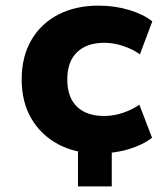

<svg xmlns="http://www.w3.org/2000/svg" viewBox="-20 -534 589 682"><path d="M257 128V-64H377V128ZM329 11Q247 11 186 -22Q125 -55 91 -113.5Q57 -172 57 -252Q57 -332 91 -391Q125 -450 186.5 -482Q248 -514 330 -514Q388 -514 439 -498.5Q490 -483 521 -458L477 -341Q450 -360 416.5 -371Q383 -382 351 -382Q288 -382 253.5 -348.5Q219 -315 219 -252Q219 -188 253.5 -155Q288 -122 350 -122Q383 -122 416 -133Q449 -144 475 -162L520 -45Q489 -20 438.5 -4.5Q388 11 329 11Z"/></svg>

Font: Nunito Sans 7pt ExtraBold
Style: Regular
Weight: 800
Designer: Vernon Adams
Foundry: Vernon Adams
Version: Version 3.101;gftools[0.9.27]